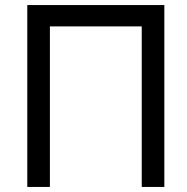

<svg xmlns="http://www.w3.org/2000/svg" viewBox="-20 -740 742 760"><path d="M88 0V-720H630.5V0H541V-635.5H177.5V0Z"/></svg>

Font: Vela Sans Med
Style: Regular
Weight: 500
Designer: Principal design: Mikhail Sharanda - project Manrope.
Design modification: Ravid Balaliev
Foundry: Mikhail Sharanda
Version: Version 1.001